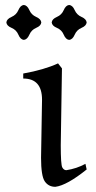

<svg xmlns="http://www.w3.org/2000/svg" viewBox="-20 -739 383 767"><path d="M201.2 7.3Q173.8 7.3 158.9 -14.4Q144 -36.1 144 -108.9L147.9 -340.8Q147.9 -425.3 72.8 -425.3V-445.3Q155.8 -460 211.9 -485.8L227.5 -465.8L222.7 -158.7Q222.7 -81.5 228.8 -70.3Q234.9 -59.1 245.1 -59.1Q286.1 -65.4 321.3 -84.5L326.2 -62Q247.1 1.5 201.2 7.3ZM256.3 -579.6Q242.7 -581.1 234.6 -600.3Q226.6 -619.6 207.3 -627.7Q188 -635.7 186.5 -649.4Q188 -663.1 207.3 -671.4Q226.6 -679.7 234.6 -698.7Q242.7 -717.8 256.3 -719.2Q270 -717.8 278.3 -698.7Q286.6 -679.7 305.7 -671.4Q324.7 -663.1 326.2 -649.4Q324.7 -635.7 305.7 -627.7Q286.6 -619.6 278.3 -600.3Q270 -581.1 256.3 -579.6ZM75.2 -579.6Q61.5 -581.1 53.5 -600.3Q45.4 -619.6 26.1 -627.7Q6.8 -635.7 5.4 -649.4Q6.8 -663.1 26.1 -671.4Q45.4 -679.7 53.5 -698.7Q61.5 -717.8 75.2 -719.2Q88.9 -717.8 97.2 -698.7Q105.5 -679.7 124.5 -671.4Q143.6 -663.1 145 -649.4Q143.6 -635.7 124.5 -627.7Q105.5 -619.6 97.2 -600.3Q88.9 -581.1 75.2 -579.6Z"/></svg>

Font: Almanac
Style: Regular
Weight: 400
Designer: Eden's Almanac
Version: Version 3.501;March 28, 2021;FontCreator 13.0.0.2683 64-bit